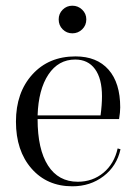

<svg xmlns="http://www.w3.org/2000/svg" viewBox="-20 -642 489 674"><path d="M186 -574Q186 -594 200 -608Q214 -622 234 -622Q254 -622 268.5 -608Q283 -594 283 -574Q283 -553 268.5 -539Q254 -525 234 -525Q214 -525 200 -539Q186 -553 186 -574ZM234 12Q145 12 90.5 -50.5Q36 -113 36 -215Q36 -317 93.5 -380.5Q151 -444 245 -444Q320 -444 361 -397.5Q402 -351 402 -265Q402 -248 398 -224H112Q112 -118 148.5 -61Q185 -4 253 -4Q305 -4 343 -35.5Q381 -67 393 -121L403 -118Q390 -59 343.5 -23.5Q297 12 234 12ZM244 -433Q185 -433 150 -380.5Q115 -328 112 -237H333Q338 -274 338 -304Q338 -366 313.5 -399.5Q289 -433 244 -433Z"/></svg>

Font: Arapey Regular-Display
Style: Regular
Weight: 400
Designer: Eduardo Rodriguez Tunni
Foundry: Eduardo Rodriguez Tunni
Version: Version 4.000